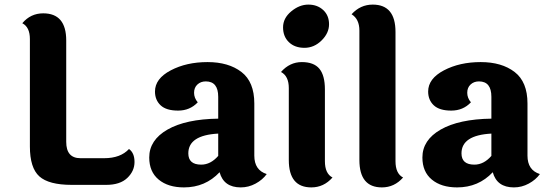

<svg xmlns="http://www.w3.org/2000/svg" viewBox="-20 -804 2386 835"><path d="M110 -167V-634Q110 -686 77 -703Q113 -746 168 -746Q268 -746 268 -628V-187Q268 -116 330 -116H433Q504 -116 541 -156Q565 -139 565 -99.5Q565 -60 533.5 -30Q502 0 442 0H292Q192 0 151 -37Q110 -74 110 -167Z M799 -137Q799 -88 855 -88Q896 -88 929 -126V-223Q799 -216 799 -137ZM1086 -354V-127Q1086 -64 1140 -47Q1122 -22 1091.5 -5.5Q1061 11 1027 11Q953 11 935 -55Q873 11 780 11Q711 11 670 -23Q629 -57 629 -119Q629 -195 708.5 -240.5Q788 -286 929 -288V-383Q929 -450 875 -450Q853 -450 838.5 -436.5Q824 -423 824 -400.5Q824 -378 840 -359Q806 -323 754.5 -323Q703 -323 678.5 -346Q654 -369 654 -406Q654 -462 722.5 -498Q791 -534 882.5 -534Q974 -534 1030 -491Q1086 -448 1086 -354Z M1321 -784Q1360 -784 1385.5 -760.5Q1411 -737 1411 -698.5Q1411 -660 1378.5 -628Q1346 -596 1304 -596Q1262 -596 1236.5 -620.5Q1211 -645 1211 -685Q1211 -725 1246.5 -754.5Q1282 -784 1321 -784ZM1393 -415V-103Q1393 -49 1426 -32Q1388 11 1334 11Q1236 11 1236 -108V-421Q1236 -473 1202 -491Q1240 -534 1292.5 -534Q1345 -534 1369 -505Q1393 -476 1393 -415Z M1700 -665V-103Q1700 -49 1733 -32Q1695 11 1641 11Q1543 11 1543 -108V-671Q1543 -721 1509 -742Q1547 -784 1601 -784Q1700 -784 1700 -665Z M1987 -137Q1987 -88 2043 -88Q2084 -88 2117 -126V-223Q1987 -216 1987 -137ZM2274 -354V-127Q2274 -64 2328 -47Q2310 -22 2279.5 -5.5Q2249 11 2215 11Q2141 11 2123 -55Q2061 11 1968 11Q1899 11 1858 -23Q1817 -57 1817 -119Q1817 -195 1896.5 -240.5Q1976 -286 2117 -288V-383Q2117 -450 2063 -450Q2041 -450 2026.5 -436.5Q2012 -423 2012 -400.5Q2012 -378 2028 -359Q1994 -323 1942.5 -323Q1891 -323 1866.5 -346Q1842 -369 1842 -406Q1842 -462 1910.5 -498Q1979 -534 2070.5 -534Q2162 -534 2218 -491Q2274 -448 2274 -354Z"/></svg>

Font: Laila
Style: Bold
Weight: 700
Designer: Hitesh Malaviya
Foundry: Indian Type Foundry
Version: Version 1.302;PS 1.0;hotconv 1.0.78;makeotf.lib2.5.61930; tt